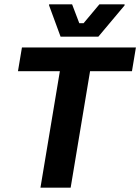

<svg xmlns="http://www.w3.org/2000/svg" viewBox="-20 -870 650 890"><path d="M167.5 0 257.5 -540H63.3L81.7 -650H610L591.7 -540H397.5L307.5 0ZM260.8 -700 207.5 -845V-850H314.2L347.5 -762.5H367.5L440.8 -850H557.5V-845L435.8 -700Z"/></svg>

Font: Familjen Grotesk GF
Style: Bold Italic
Weight: 700
Designer: Anders Wikstroem, Jonas Baeckman, Matilda Gysing, Kristian Moeller
Foundry: Familjen STHML AB
Version: Version 2.000; Beta; Release 4; Build 6